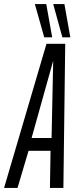

<svg xmlns="http://www.w3.org/2000/svg" viewBox="-50 -922 389 942"><path d="M-30 0 178 -707H270L261 0H195L198 -182H90L36 0ZM105 -245H203L211 -624ZM167 -739 121 -902H177L206 -739ZM256 -739 211 -902H266L295 -739Z"/></svg>

Font: Georama ExtraCondensed
Style: Italic
Weight: 400
Width: 2
Italic angle: -9°
Designer: Jean-Baptiste Levee
Foundry: Production Type
Version: Version 1.000